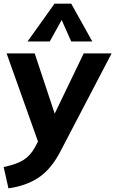

<svg xmlns="http://www.w3.org/2000/svg" viewBox="-25 -798 628 1046"><path d="M583 -507 304 27Q253 125 184.5 170Q116 215 21 228L-5 112Q66 97 103 73.5Q140 50 164 7L182 -27L11 -507H164L273 -179L431 -507ZM246 -572H125L272 -778H363L478 -572H363L311 -689Z"/></svg>

Font: Muli ExtraBold
Style: Italic
Weight: 800
Italic angle: -4.541°
Designer: Vernon Adams
Foundry: Vernon Adams
Version: Version 2.000